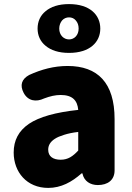

<svg xmlns="http://www.w3.org/2000/svg" viewBox="-20 -906 646 940"><path d="M122 -300C71 -265 47 -219 47 -159C47 -64 111 14 216 14C279 14 332 -15 379 -57H384V-55C392 -19 422 0 459 0C507 0 541 -24 541 -72V-161V-323C541 -501 458 -583 311 -583C244 -583 182 -566 123 -539C86 -519 76 -489 96 -451C117 -412 156 -405 196 -424C225 -435 251 -441 277 -441C335 -441 359 -414 363 -368C252 -356 173 -334 122 -300ZM294 -246C313 -252 336 -257 363 -260V-169C337 -141 313 -124 277 -124C240 -124 216 -140 216 -173C216 -193 225 -211 248 -226C260 -234 275 -240 294 -246ZM203 -682C229 -660 267 -647 318 -647C420 -647 471 -700 471 -766C471 -833 420 -886 318 -886C267 -886 229 -873 203 -851C177 -830 164 -800 164 -766C164 -733 177 -703 203 -682ZM351 -806C360 -796 365 -783 365 -766C365 -734 344 -713 318 -713C292 -713 270 -734 270 -766C270 -783 276 -796 284 -806C293 -816 305 -821 318 -821C331 -821 343 -816 351 -806Z"/></svg>

Font: GenSenRounded2 TW H
Style: Regular
Weight: 900
Version: Version 2.100;PS 2.1;hotconv 16.6.51;makeotf.lib2.5.65220 DE